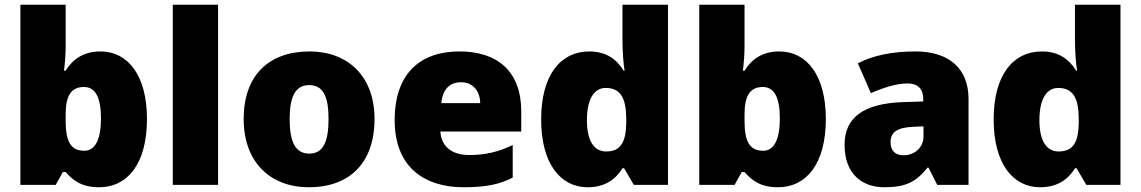

<svg xmlns="http://www.w3.org/2000/svg" viewBox="-20 -780 4813 810"><path d="M257 -588V-760H66V0H215L245 -54H257C285 -23 320 10 398 10C518 10 600 -89 600 -278C600 -463 519 -563 404 -563C329 -563 285 -527 257 -482H250C254 -513 257 -549 257 -588ZM334 -413C383 -413 406 -368 406 -280C406 -191 381 -144 336 -144C277 -144 257 -185 257 -271V-298C257 -377 281 -413 334 -413Z M900 0V-760H709V0Z M1560 -278C1560 -461 1445 -563 1286 -563C1113 -563 1008 -461 1008 -278C1008 -93 1123 10 1283 10C1455 10 1560 -93 1560 -278ZM1202 -278C1202 -372 1226 -421 1284 -421C1344 -421 1366 -372 1366 -278C1366 -183 1344 -132 1285 -132C1225 -132 1202 -183 1202 -278Z M1918 -563C1755 -563 1645 -472 1645 -273C1645 -76 1769 10 1936 10C2032 10 2090 -3 2143 -31V-168C2082 -139 2028 -126 1959 -126C1881 -126 1841 -167 1838 -225H2179V-310C2179 -479 2079 -563 1918 -563ZM1925 -433C1977 -433 2005 -394 2006 -345H1842C1847 -406 1880 -433 1925 -433Z M2459 10C2535 10 2579 -26 2606 -70H2613L2654 0H2798V-760H2606V-612C2606 -565 2610 -510 2615 -482H2611C2582 -528 2540 -563 2466 -563C2346 -563 2263 -465 2263 -276C2263 -89 2345 10 2459 10ZM2537 -141C2489 -141 2456 -181 2456 -273C2456 -366 2489 -409 2535 -409C2602 -409 2622 -361 2622 -274V-259C2620 -179 2598 -141 2537 -141Z M3121 -588V-760H2930V0H3079L3109 -54H3121C3149 -23 3184 10 3262 10C3382 10 3464 -89 3464 -278C3464 -463 3383 -563 3268 -563C3193 -563 3149 -527 3121 -482H3114C3118 -513 3121 -549 3121 -588ZM3198 -413C3247 -413 3270 -368 3270 -280C3270 -191 3245 -144 3200 -144C3141 -144 3121 -185 3121 -271V-298C3121 -377 3145 -413 3198 -413Z M3843 -563C3743 -563 3663 -546 3599 -513L3654 -387C3708 -411 3764 -428 3808 -428C3849 -428 3875 -409 3875 -360V-352L3783 -349C3627 -342 3543 -287 3543 -169C3543 -48 3615 10 3711 10C3803 10 3846 -14 3893 -73H3897L3934 0H4066V-363C4066 -491 3983 -563 3843 -563ZM3832 -245 3876 -247V-204C3876 -157 3838 -125 3792 -125C3759 -125 3737 -142 3737 -180C3737 -220 3762 -242 3832 -245Z M4368 10C4444 10 4488 -26 4515 -70H4522L4563 0H4707V-760H4515V-612C4515 -565 4519 -510 4524 -482H4520C4491 -528 4449 -563 4375 -563C4255 -563 4172 -465 4172 -276C4172 -89 4254 10 4368 10ZM4446 -141C4398 -141 4365 -181 4365 -273C4365 -366 4398 -409 4444 -409C4511 -409 4531 -361 4531 -274V-259C4529 -179 4507 -141 4446 -141Z"/></svg>

Font: Noto Sans Tamil Black
Style: Regular
Weight: 900
Designer: Jelle Bosma - Monotype Design Team
Foundry: Monotype Imaging Inc.
Version: Version 2.004